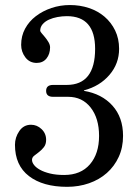

<svg xmlns="http://www.w3.org/2000/svg" viewBox="-20 -722 546 758"><path d="M245.1 15.6Q149.4 15.6 94.2 -26.9Q39.1 -69.3 39.1 -150.4Q39.1 -179.7 56.2 -204.6Q73.2 -229.5 102.5 -229.5Q126 -229.5 144 -212.4Q162.1 -195.3 162.1 -169.9Q162.1 -152.3 153.3 -141.1Q144.5 -129.9 134.3 -122.1Q124 -114.3 115.2 -107.4Q106.4 -100.6 106.4 -90.8Q106.4 -81.1 114.3 -70.8Q122.1 -60.5 137.7 -51.8Q153.3 -43 177.2 -37.1Q201.2 -31.2 233.4 -31.2Q298.8 -31.2 335 -73.2Q371.1 -115.2 371.1 -185.5Q371.1 -254.9 337.9 -297.4Q304.7 -339.8 249 -339.8H189.5Q162.1 -339.8 162.1 -363.3Q162.1 -386.7 189.5 -386.7H243.2Q355.5 -386.7 355.5 -529.3Q355.5 -658.2 244.1 -658.2Q225.6 -658.2 207 -654.8Q188.5 -651.4 173.3 -644.5Q158.2 -637.7 148.4 -626.5Q138.7 -615.2 138.7 -600.6Q138.7 -597.7 144.5 -590.8Q150.4 -584 157.7 -575.2Q165 -566.4 171.4 -555.7Q177.7 -544.9 177.7 -535.2Q177.7 -508.8 163.6 -491.2Q149.4 -473.6 125 -473.6Q96.7 -473.6 80.1 -495.6Q63.5 -517.6 63.5 -544.9Q63.5 -580.1 79.1 -608.9Q94.7 -637.7 121.6 -658.2Q148.4 -678.7 183.1 -690.4Q217.8 -702.1 255.9 -702.1Q295.9 -702.1 331.1 -690.4Q366.2 -678.7 392.6 -656.2Q418.9 -633.8 434.6 -601.6Q450.2 -569.3 450.2 -529.3Q450.2 -470.7 412.1 -426.3Q374 -381.8 311.5 -365.2V-363.3Q381.8 -351.6 423.8 -305.2Q465.8 -258.8 465.8 -185.5Q465.8 -139.6 448.7 -102.5Q431.6 -65.4 401.9 -39.1Q372.1 -12.7 331.5 1.5Q291 15.6 245.1 15.6Z"/></svg>

Font: Uchen
Style: Regular
Weight: 400
Designer: Christopher J. Fynn
Foundry: Christopher J. Fynn for DDC
Version: Version 1.000 preliminary